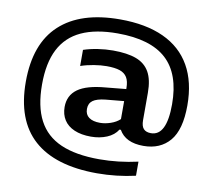

<svg xmlns="http://www.w3.org/2000/svg" viewBox="-100 -863 1335 1208"><g transform="rotate(10 568.0 -259.5)"><path d="M1081.5 -289Q1081.5 -134 1020.8 -62.2Q960 9.5 852.5 9.5Q738 9.5 696 -65.5H687.5Q664.5 -28.5 618.8 -9.5Q573 9.5 517.5 9.5Q455 9.5 411 -9.5Q367 -28.5 344.8 -63.5Q322.5 -98.5 322.5 -146Q322.5 -220 379 -260.8Q435.5 -301.5 557 -311.5L685 -324V-329.5Q685 -373.5 669.8 -398.5Q654.5 -423.5 623 -434Q591.5 -444.5 539 -444.5Q502 -444.5 457.5 -437.2Q413 -430 374 -416.5V-519.5Q416 -533.5 465.2 -541Q514.5 -548.5 561.5 -548.5Q653 -548.5 710 -527.2Q767 -506 795 -457Q823 -408 823 -324.5V-149.5Q823 -111 838.8 -94.2Q854.5 -77.5 885.5 -77.5Q985.5 -77.5 985.5 -279Q985.5 -473 883.8 -566.2Q782 -659.5 571.5 -659.5Q431.5 -659.5 340 -617Q248.5 -574.5 203.2 -486.5Q158 -398.5 158 -261Q158 -121 204.5 -32.5Q251 56 347 98.2Q443 140.5 594 140.5Q716 140.5 840 112.5V202.5Q720 230 594 230Q327.5 229.5 191 107.5Q54.5 -14.5 54.5 -260Q54.5 -503.5 187.5 -626.2Q320.5 -749 571.5 -749Q736.5 -749 850.5 -696.5Q964.5 -644 1023 -541.2Q1081.5 -438.5 1081.5 -289ZM685 -132V-247L568 -236Q512.5 -230 487.8 -211.8Q463 -193.5 463 -158Q463 -122.5 488 -104.2Q513 -86 558.5 -86Q591 -86 626.2 -98Q661.5 -110 685 -132Z"/></g></svg>

Font: Encode Sans Expanded SemiBold
Style: Regular
Weight: 600
Width: 7
Designer: Multiple Designers
Foundry: Impallari Type
Version: Version 2.000